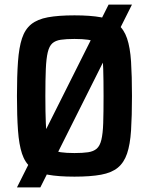

<svg xmlns="http://www.w3.org/2000/svg" viewBox="-20 -763 651 838"><path d="M54 55 454 -743H556L156 55ZM305 8Q235 8 189 -0.5Q143 -9 116 -31Q89 -53 76 -92.5Q63 -132 58.5 -194Q54 -256 54 -344Q54 -432 58.5 -494Q63 -556 76 -595.5Q89 -635 116 -657Q143 -679 189 -687.5Q235 -696 305 -696Q375 -696 421 -687.5Q467 -679 494 -657Q521 -635 534.5 -595.5Q548 -556 552 -494Q556 -432 556 -344Q556 -256 552 -194Q548 -132 534.5 -92.5Q521 -53 494 -31Q467 -9 421 -0.5Q375 8 305 8ZM305 -95Q341 -95 364.5 -98.5Q388 -102 402 -114Q416 -126 422.5 -153Q429 -180 430.5 -226Q432 -272 432 -344Q432 -416 430.5 -462Q429 -508 422.5 -535Q416 -562 402 -574Q388 -586 364.5 -589.5Q341 -593 305 -593Q269 -593 245.5 -589.5Q222 -586 208.5 -574Q195 -562 188.5 -535Q182 -508 180 -462Q178 -416 178 -344Q178 -272 180 -226Q182 -180 188.5 -153Q195 -126 208.5 -114Q222 -102 245.5 -98.5Q269 -95 305 -95Z"/></svg>

Font: Saira SemiCondensed SemiBold
Style: Regular
Weight: 600
Width: 4
Designer: Hector Gatti with collaboration of the Omnibus-Type team
Foundry: Omnibus-Type
Version: Version 1.101